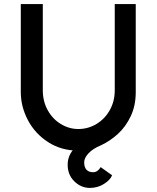

<svg xmlns="http://www.w3.org/2000/svg" viewBox="-20 -721 768 942"><path d="M82 -701H190V-278Q190 -224 214 -180.5Q238 -137 278.5 -112.5Q319 -88 364 -88Q412 -88 453 -112.5Q494 -137 518.5 -180.5Q543 -224 543 -278V-701H646V-269Q646 -203 621.5 -151Q597 -99 558.5 -64Q520 -29 475 -8Q436 8 414.5 31Q393 54 393 75Q393 100 404.5 112Q416 124 437 124Q459 124 474 99L530 139Q521 162 490 181.5Q459 201 421 201Q378 201 345 169Q312 137 312 87Q312 39 348 4Q384 -31 451 -52L464 -12Q450 2 416 10Q382 18 364 18Q281 18 216.5 -23.5Q152 -65 117 -131.5Q82 -198 82 -269Z"/></svg>

Font: Lexend
Style: Regular
Weight: 400
Designer: Thomas Jockin
Foundry: Lexend
Version: Version 1.000